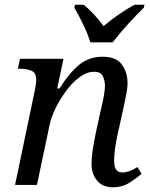

<svg xmlns="http://www.w3.org/2000/svg" viewBox="-20 -786 639 816"><path d="M460 10Q416 10 392.5 -18.5Q369 -47 369 -90Q369 -136 388 -225L405 -303Q408 -317 413 -338Q418 -359 422 -382Q426 -405 426 -422Q426 -442 417.5 -461.5Q409 -481 380 -481Q349 -481 318 -458Q287 -435 260.5 -399Q234 -363 215.5 -324.5Q197 -286 191 -256L137 0H44L128 -402Q131 -416 132.5 -429.5Q134 -443 134 -447Q134 -477 113.5 -485.5Q93 -494 64 -494H56L65 -536H250L223 -410H233Q274 -476 316.5 -510.5Q359 -545 415 -545Q474 -545 498 -511.5Q522 -478 522 -434Q522 -409 515.5 -379.5Q509 -350 504 -324L478 -206Q472 -178 468.5 -151Q465 -124 465 -101Q465 -53 500 -53Q529 -53 564 -76L582 -47Q558 -27 528.5 -8.5Q499 10 460 10ZM364 -606Q353 -642 333 -683.5Q313 -725 296 -753L299 -766H335Q358 -748 380.5 -723.5Q403 -699 420 -675Q448 -699 484 -724Q520 -749 552 -766H594L591 -753Q562 -725 524.5 -684Q487 -643 459 -606Z"/></svg>

Font: NotoSerif-Italic
Style: Regular
Weight: 400
Italic angle: -12°
Designer: Monotype Design Team
Foundry: Monotype Imaging Inc.
Version: Version 2.007; ttfautohint (v1.8) -l 8 -r 50 -G 200 -x 14 -D